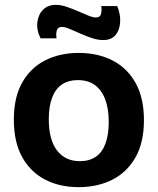

<svg xmlns="http://www.w3.org/2000/svg" viewBox="-20 -757 649 791"><path d="M304 14Q225 14 165 -17.5Q105 -49 71 -110.5Q37 -172 37 -264Q37 -356 71.5 -417Q106 -478 166.5 -508.5Q227 -539 304 -539Q383 -539 443.5 -508Q504 -477 538.5 -415.5Q573 -354 573 -262Q573 -169 537.5 -107.5Q502 -46 441.5 -16Q381 14 304 14ZM309 -93Q348 -93 374.5 -111Q401 -129 414.5 -165.5Q428 -202 428 -254Q428 -309 413.5 -347.5Q399 -386 371 -406.5Q343 -427 300 -427Q263 -427 236 -409.5Q209 -392 195 -355.5Q181 -319 181 -266Q181 -181 215 -137Q249 -93 309 -93ZM405 -592Q383 -592 359 -600Q335 -608 311.5 -618.5Q288 -629 268 -637.5Q248 -646 235 -646Q218 -646 214 -631.5Q210 -617 213 -599H147Q130 -634 134 -666Q138 -698 158 -717.5Q178 -737 210 -737Q231 -737 254.5 -729Q278 -721 301 -711Q324 -701 343.5 -693Q363 -685 375 -685Q393 -685 396.5 -700.5Q400 -716 397 -732H463Q477 -698 475 -665.5Q473 -633 456 -612.5Q439 -592 405 -592Z"/></svg>

Font: Bricolage Grotesque
Style: Bold
Weight: 700
Designer: Mathieu Triay
Foundry: Atelier Triay
Version: Version 1.001;gftools[0.9.33.dev8+g029e19f]